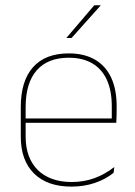

<svg xmlns="http://www.w3.org/2000/svg" viewBox="-20 -700 515 730"><path d="M251.5 9.5Q160 9.5 109.5 -40.2Q59 -90 59 -180.5V-292.5Q59 -392.5 105.8 -444.8Q152.5 -497 241.5 -497Q300 -497 340.8 -473.5Q381.5 -450 402.5 -405.2Q423.5 -360.5 423.5 -296.5V-279.5Q423.5 -268.5 423.2 -257.5Q423 -246.5 422 -233H405Q405 -250.5 405 -266.5Q405 -282.5 405 -296Q405 -355.5 386.2 -396.5Q367.5 -437.5 331 -459Q294.5 -480.5 241.5 -480.5Q161.5 -480.5 119.5 -432.5Q77.5 -384.5 77.5 -292.5V-243.5V-239.5V-181Q77.5 -140 89.2 -108Q101 -76 123.5 -53.8Q146 -31.5 178.5 -19.8Q211 -8 252 -8Q299.5 -8 339.5 -22.8Q379.5 -37.5 414.5 -65L412 -43Q382.5 -19 341.5 -4.8Q300.5 9.5 251.5 9.5ZM415.5 -233H67.5V-249.5H415.5ZM232.5 -556 338.5 -680H362.5V-679L252 -555.5H232.5Z"/></svg>

Font: Anek Devanagari Medium Thin
Style: Regular
Weight: 250
Version: Version 1.003